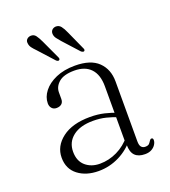

<svg xmlns="http://www.w3.org/2000/svg" viewBox="-126 -759 765 863"><g transform="rotate(-20 256.5 -327.5)"><path d="M357 -58.5V-67.5L355 -71.5V-338Q355 -393.5 327.8 -422.5Q300.5 -451.5 249.5 -451.5Q199 -451.5 175.2 -431Q151.5 -410.5 151.5 -383V-351.5Q151.5 -336 142.2 -328.2Q133 -320.5 118 -320.5Q104 -320.5 95.8 -329.8Q87.5 -339 87.5 -353.5Q87.5 -383.5 108.5 -410.5Q129.5 -437.5 168.2 -454.5Q207 -471.5 259.5 -471.5Q334.5 -471.5 371 -436Q407.5 -400.5 407.5 -342V-56Q407.5 -36.5 414.5 -28.5Q421.5 -20.5 433 -20.5Q447 -20.5 452.5 -26.8Q458 -33 461.5 -39Q463.5 -42 465.8 -44Q468 -46 471.5 -46Q475 -46 477 -43.5Q479 -41 479 -36Q479 -25.5 472.2 -14.8Q465.5 -4 452.8 3.2Q440 10.5 421 10.5Q389.5 10.5 373.2 -6Q357 -22.5 357 -58.5ZM62.5 -102.5Q62.5 -157.5 111 -194.5Q159.5 -231.5 244.5 -231.5Q281 -231.5 312.8 -224Q344.5 -216.5 370 -205.5L366.5 -186Q340.5 -196.5 312.5 -203.5Q284.5 -210.5 251.5 -210.5Q189.5 -210.5 154.8 -183.2Q120 -156 120 -110Q120 -66 147.2 -42.2Q174.5 -18.5 216 -18.5Q259 -18.5 298.8 -37.8Q338.5 -57 369 -94.5L378.5 -79Q346 -36.5 299 -13Q252 10.5 199.5 10.5Q140 10.5 101.2 -19.2Q62.5 -49 62.5 -102.5ZM161.5 -622 202.5 -533.5Q205 -529 205.2 -525.2Q205.5 -521.5 202.5 -519Q199.5 -516.5 195.8 -517.8Q192 -519 188.5 -522L121 -596.5Q110.5 -607 103.2 -616.8Q96 -626.5 95 -638Q93 -649.5 100 -657Q107 -664.5 118.5 -665.5Q134 -666.5 143 -654.5Q152 -642.5 161.5 -622ZM282 -621.5 322 -533Q324.5 -528.5 324.8 -524.8Q325 -521 322 -518.5Q319 -516.5 315.2 -517.8Q311.5 -519 308 -521.5L240 -596.5Q230.5 -607.5 223 -617.2Q215.5 -627 214.5 -638.5Q213.5 -650 220.2 -657.5Q227 -665 238.5 -666Q254 -666.5 263.5 -654.5Q273 -642.5 282 -621.5Z"/></g></svg>

Font: Fraunces ExtraLight
Style: Regular
Weight: 250
Version: Version 1.000;[b76b70a41]